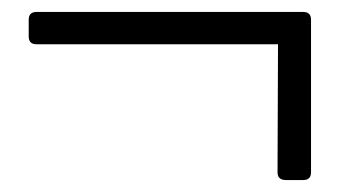

<svg xmlns="http://www.w3.org/2000/svg" viewBox="-20 -303 568 321"><path d="M487 -283Q500 -283 500 -270V-15Q500 -2 487 -2H458Q444 -2 444 -15L444.8 -229H41Q28 -229 28 -242V-270Q28 -283 41 -283Z"/></svg>

Font: Young Serif Light
Style: Regular
Weight: 300
Designer: Bastien Sozeau
Foundry: NBR — Bastien Sozeau
Version: Version 5.001